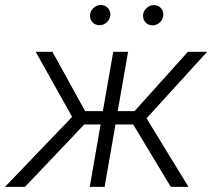

<svg xmlns="http://www.w3.org/2000/svg" viewBox="-62 -731 832 751"><path d="M290 -671.4C290 -670.4 290 -669.4 290 -668.5C290 -648.4 305.7 -632.3 327.6 -632.3C349.6 -632.3 368.2 -651.4 369.6 -671.4C369.6 -672.4 369.6 -673.3 369.6 -674.3C369.6 -694.3 354.5 -711.4 333 -711.4C332.5 -711.4 332 -711.4 331.5 -711.4C321.3 -711.4 312 -707.5 303.7 -699.7C295.4 -691.9 290.5 -682.6 290 -671.4ZM497.6 -670.9C497.6 -669.9 497.6 -668.9 497.6 -668C497.6 -647.9 513.2 -631.8 535.2 -631.8C556.6 -632.3 575.2 -649.4 576.7 -670.9C576.7 -672.4 576.7 -673.3 576.7 -674.8C576.7 -694.3 562 -710.9 540.5 -710.9C540 -710.9 539.6 -710.9 539.1 -710.9C528.8 -710.9 519.5 -707 511.2 -699.2C502.9 -691.4 498 -682.1 497.6 -670.9ZM606 0H675.3L511.2 -268.1L748 -528.3H672.9L464.4 -296.4H398.4L439 -528.3H380.9L340.3 -296.4H271L143.1 -528.3H77.6L220.2 -273.9L-42.5 0H35.6L267.6 -244.1H331.5L289.1 0H347.2L389.6 -244.1H459Z"/></svg>

Font: Roboto Light
Style: Italic
Weight: 300
Italic angle: -12°
Designer: Google
Version: Version 2.137; 2017